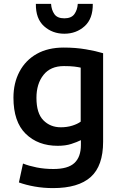

<svg xmlns="http://www.w3.org/2000/svg" viewBox="-20 -777 625 985"><path d="M252 188Q203 188 158 180Q113 172 77 159L98 62Q128 74 168 82Q208 90 254 90Q329 90 362 59Q395 28 395 -33V-58Q375 -48 345.5 -38.5Q316 -29 276 -29Q175 -29 112 -90.5Q49 -152 49 -276Q49 -351 80 -409.5Q111 -468 168.5 -500.5Q226 -533 307 -533Q368 -533 420.5 -524Q473 -515 509 -504V-50Q509 74 445.5 131Q382 188 252 188ZM292 -124Q324 -124 351 -132.5Q378 -141 394 -153V-430Q381 -433 361 -435.5Q341 -438 308 -438Q239 -438 203 -392.5Q167 -347 167 -275Q167 -196 202.5 -160Q238 -124 292 -124ZM310 -604Q249 -604 206 -642.5Q163 -681 164 -757H242Q244 -726 259 -704.5Q274 -683 310 -683Q346 -683 361.5 -704.5Q377 -726 379 -757H456Q457 -681 414 -642.5Q371 -604 310 -604Z"/></svg>

Font: Ubuntu Sans SemiBold
Style: Regular
Weight: 600
Designer: Dalton Maag Ltd
Foundry: Dalton Maag Ltd
Version: Version 1.006; ttfautohint (v1.8.4.7-5d5b)